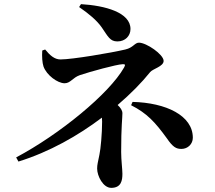

<svg xmlns="http://www.w3.org/2000/svg" viewBox="-20 -842 1040 927"><path d="M371 -822 362 -808C410 -775 447 -744 471 -710C502 -665 511 -642 547 -642C585 -642 610 -669 610 -702C610 -782 488 -815 371 -822ZM620 -350 613 -334C690 -295 729 -252 785 -175C815 -131 831 -123 856 -123C887 -123 911 -147 911 -177C911 -284 782 -346 620 -350ZM473 -255C473 -198 466 -122 460 -95C453 -59 449 -48 449 -28C449 8 478 65 517 65C566 65 571 28 571 -3C571 -24 565 -70 565 -108C565 -234 571 -271 571 -295C571 -309 562 -322 548 -335C611 -389 665 -444 705 -494C718 -510 770 -521 770 -548C770 -579 687 -636 651 -636C630 -636 624 -612 585 -603C517 -587 329 -555 272 -555C243 -555 221 -575 198 -603L184 -598C182 -569 184 -539 190 -521C205 -479 258 -440 292 -440C320 -440 331 -467 365 -479C415 -496 543 -531 572 -532C585 -533 586 -529 579 -516C507 -389 267 -193 58 -82L69 -62C218 -108 357 -187 472 -274Z"/></svg>

Font: Noto Serif SC
Style: Bold
Weight: 700
Designer: Ryoko NISHIZUKA 西塚涼子 (kana & ideographs); Frank Grießhammer (Latin, Greek & Cyrillic); Wenlong ZHANG 张文龙 (bopomofo); San
Foundry: Adobe
Version: Version 2.001;hotconv 1.1.0;makeotfexe 2.6.0